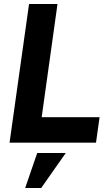

<svg xmlns="http://www.w3.org/2000/svg" viewBox="-20 -717 547 965"><path d="M28 0H462.5L480.5 -128H189.5L269 -697H126ZM106.5 228H187L310.5 52H167Z"/></svg>

Font: HK Grotesk ExtraBold
Style: Italic
Weight: 800
Italic angle: -16°
Designer: Alfredo Marco Pradil
Foundry: Hanken Design Co.
Version: Version 3.001;FEAKit 1.0